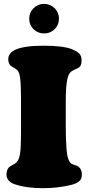

<svg xmlns="http://www.w3.org/2000/svg" viewBox="-20 -961 458 995"><path d="M131.3 -863.8Q131.3 -896 153.8 -918.5Q176.3 -940.9 208.5 -940.9Q240.7 -940.9 263.2 -918.5Q285.6 -896 285.6 -863.8Q285.6 -832 263.2 -809.8Q240.7 -787.6 208.5 -787.6Q176.3 -787.6 153.8 -809.8Q131.3 -832 131.3 -863.8ZM88.9 -305.7V-435.5Q88.9 -514.2 85.2 -549.8Q81.5 -585.4 70.8 -596.2Q64 -603 50.8 -610.6Q37.6 -618.2 34.2 -621.6Q22.9 -632.8 22.9 -653.8Q22.9 -687.5 61.5 -704.1Q106.9 -724.1 204.1 -724.1Q303.7 -724.1 349.1 -707.5Q376.5 -696.8 389.6 -684.6Q402.8 -672.4 402.8 -647.9Q402.8 -618.2 386.2 -609.4Q380.4 -606 373 -603Q365.7 -600.1 360.4 -597.2Q355 -594.2 348.1 -589.4Q333.5 -578.1 327.1 -541.7Q320.8 -505.4 320.8 -432.6V-312Q320.8 -169.9 334 -136.7Q341.8 -116.7 351.1 -111.8Q356.4 -109.4 365.2 -106.4Q374 -103.5 378.4 -101.6Q404.3 -89.8 404.3 -55.7Q404.3 -31.7 388.7 -20.3Q373 -8.8 349.6 -2.9Q281.2 14.2 202.1 14.2Q115.7 14.2 55.7 -6.3Q36.6 -12.7 25.1 -25.6Q13.7 -38.6 13.7 -54.7Q13.7 -79.6 24.9 -92.3Q30.8 -98.6 42 -104.5Q53.2 -110.4 54.7 -111.3Q55.2 -111.8 57.9 -113.8Q60.5 -115.7 61.3 -116.5Q62 -117.2 64.5 -119.4Q66.9 -121.6 67.9 -122.8Q68.8 -124 70.6 -126.5Q72.3 -128.9 73.7 -131.1Q75.2 -133.3 76.2 -136.2Q84.5 -156.2 86.7 -190.2Q88.9 -224.1 88.9 -305.7Z"/></svg>

Font: Cooper* Black
Style: Regular
Weight: 900
Designer: Owen Earl
Foundry: indestructible type*
Version: Version 0.001